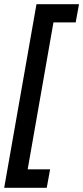

<svg xmlns="http://www.w3.org/2000/svg" viewBox="-21 -740 397 916"><path d="M-1 156H202L218 68H111L234 -633H340L356 -720H153Z"/></svg>

Font: Fixel Text 20240404 Medium
Style: Italic
Weight: 500
Width: 4
Italic angle: -10°
Designer: AlfaBravo + MacPaw
Foundry: Kyrylo Tkachov, Marchela Mozhyna, Serhii Makarenko, Maria Weinstein, Zakhar Kryvoshyya
Version: Version 1.211;Glyphs 3.2 (3225)